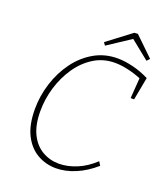

<svg xmlns="http://www.w3.org/2000/svg" viewBox="-157 -977 942 1091"><g transform="rotate(20 314.5 -431.5)"><path d="M310 7Q247 7 195.5 -23Q144 -53 113.5 -114Q83 -175 83 -269Q83 -349 107.5 -426Q132 -503 177.5 -565Q223 -627 286.5 -663.5Q350 -700 428 -700Q469 -700 519.5 -688Q570 -676 620 -651L594 -513H573L582 -636Q543 -652 500.5 -661.5Q458 -671 422 -671Q352 -671 295.5 -636Q239 -601 199 -542.5Q159 -484 137.5 -413Q116 -342 116 -269Q116 -185 143 -130.5Q170 -76 216 -49.5Q262 -23 316 -23Q368 -23 423 -45.5Q478 -68 528 -115L542 -92Q486 -43 426 -18Q366 7 310 7ZM334 -743 322 -760 466 -869 487 -870 601 -760 585 -743 472 -834Z"/></g></svg>

Font: Bitter ExtraLight
Style: Italic
Weight: 200
Italic angle: -9°
Designer: Sol Matas, and Bitter project Authors
Foundry: Sol Matas
Version: Version 2.001